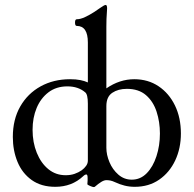

<svg xmlns="http://www.w3.org/2000/svg" viewBox="-20 -746 788 778"><path d="M359 12Q356 12 345 7.5Q334 3 334 0Q335 -8 335 -14.5Q335 -21 335 -25Q335 -39 330 -39Q324 -39 317 -32Q271 11 204 11Q147 11 108.5 -16.5Q70 -44 51 -90Q32 -136 32 -191Q32 -262 62 -314.5Q92 -367 144.5 -396Q197 -425 264 -425Q288 -425 305.5 -421.5Q323 -418 336 -412V-574Q336 -641 291 -641Q284 -641 284 -654.5Q284 -668 291 -668Q306 -668 325 -677Q344 -686 361 -697Q378 -708 386 -714Q403 -726 408 -726Q414 -726 414 -712Q412 -687 411.5 -669Q411 -651 411 -637V-388Q465 -425 524 -425Q580 -425 622.5 -396.5Q665 -368 689 -318.5Q713 -269 713 -205Q713 -145 690 -96Q667 -47 625 -18Q583 11 526 11Q504 11 484.5 6Q465 1 448 -7Q435 -13 427 -14.5Q419 -16 411 -16Q402 -16 390.5 -9Q379 -2 364 11Q363 12 359 12ZM246 -36Q266 -36 282 -41.5Q298 -47 311 -56Q322 -64 329 -74Q336 -84 336 -95V-326Q336 -364 325 -372Q297 -396 253 -396Q208 -396 176.5 -372Q145 -348 128.5 -308.5Q112 -269 112 -220Q112 -169 129 -127Q146 -85 176 -60.5Q206 -36 246 -36ZM514 -18Q549 -18 574.5 -44Q600 -70 614 -113Q628 -156 628 -205Q628 -252 614.5 -293.5Q601 -335 571.5 -360.5Q542 -386 494 -386Q459 -386 435 -370Q411 -354 411 -316V-147Q411 -119 423.5 -89Q436 -59 459.5 -38.5Q483 -18 514 -18Z"/></svg>

Font: Junicode
Style: Regular
Weight: 400
Designer: Peter S. Baker
Version: Version 2.100; ttfautohint (v1.8.4)